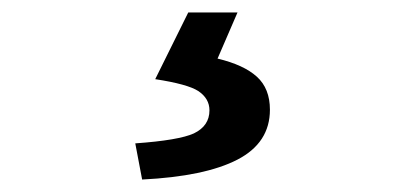

<svg xmlns="http://www.w3.org/2000/svg" viewBox="-20 -24 660 308"><path d="M291 190Q316 178 316 153Q316 134 298 122Q281 111 229 103L282 -4H361L329 70Q371 80 392 99Q413 118 413 152Q413 205 361 232Q309 259 208 264L197 206Q267 201 291 190Z"/></svg>

Font: Merged Yaku Han JP SemiBold
Style: Regular
Weight: 600
Designer: Ryoko NISHIZUKA 西塚涼子 (kana, bopomofo & ideographs); Paul D. Hunt (Latin, Greek & Cyrillic); Sandoll Communications 산돌커뮤니
Foundry: Adobe
Version: Version 2.004